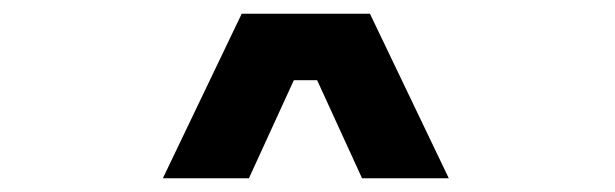

<svg xmlns="http://www.w3.org/2000/svg" viewBox="-20 -820 897 280"><path d="M217.5 -560 332.5 -800H519.5L634.5 -560H508L442.5 -703H408.5L343 -560Z"/></svg>

Font: Trispace SemiExpanded SemiBold
Style: Regular
Weight: 600
Width: 6
Designer: Tyler Finck
Foundry: Etcetera Type Company
Version: Version 1.210; ttfautohint (v1.8.3)